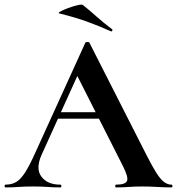

<svg xmlns="http://www.w3.org/2000/svg" viewBox="-28 -815 770 835"><path d="M218 -299 233 -327H439L446 -299ZM717 -12Q722 -12 722 -6Q722 0 717 0Q687 0 654.5 -2Q622 -4 592 -4Q558 -4 533 -2Q508 0 477 0Q473 0 473 -6Q473 -12 477 -12Q518 -12 524.5 -28.5Q531 -45 506 -94L303 -495L352 -581L153 -142Q126 -82 152 -47Q178 -12 234 -12Q239 -12 239 -6Q239 0 234 0Q204 0 179 -2Q154 -4 116 -4Q77 -4 53.5 -2Q30 0 -4 0Q-8 0 -8 -6Q-8 -12 -4 -12Q23 -12 42.5 -23.5Q62 -35 81.5 -65.5Q101 -96 126 -152L343 -629Q344 -632 352 -632.5Q360 -633 361 -629L611 -137Q635 -90 652.5 -62.5Q670 -35 685.5 -23.5Q701 -12 717 -12ZM454 -679Q403 -702 350.5 -721Q298 -740 232 -756Q222 -758 234.5 -765Q247 -772 268.5 -780Q290 -788 309.5 -792.5Q329 -797 333 -793Q363 -769 393 -742Q423 -715 458 -689Q462 -688 460.5 -682.5Q459 -677 454 -679Z"/></svg>

Font: Cormorant Light
Style: Regular
Weight: 300
Designer: Christian Thalmann (Catharsis Fonts)
Foundry: Catharsis Fonts
Version: Version 4.000